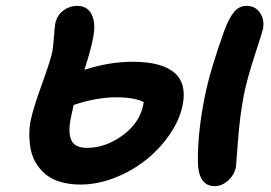

<svg xmlns="http://www.w3.org/2000/svg" viewBox="-20 -699 916 649"><path d="M252 -75.2Q212.9 -75.2 182.4 -84.7Q151.9 -94.2 132.6 -111.1Q113.3 -127.9 100.8 -149.2Q88.4 -170.4 83.7 -195.3Q79.1 -220.2 79.1 -244.4Q79.1 -268.6 84 -293Q92.3 -333.5 121.6 -414.1Q150.9 -494.6 157.2 -525.9Q160.2 -544.4 162.6 -577.4Q165 -610.4 167 -620.1Q173.3 -648.4 194.6 -663.8Q215.8 -679.2 240.2 -679.2Q276.4 -679.2 290.3 -649.2Q304.2 -619.1 294.9 -571.8Q286.6 -527.8 265.1 -462.9Q348.6 -490.2 428.2 -490.2Q526.4 -490.2 569.3 -453.4Q612.3 -416.5 597.2 -342.8Q587.4 -294.4 554.7 -246.1Q522 -197.8 475.6 -160.2Q429.2 -122.6 369.9 -98.9Q310.5 -75.2 252 -75.2ZM706.1 -69.8Q647 -69.8 648.9 -162.1Q648.9 -258.3 672.9 -376Q691.4 -465.8 737.8 -594.2Q752.4 -634.8 770 -657Q787.6 -679.2 814 -679.2Q842.8 -679.2 858.6 -656Q874.5 -632.8 869.1 -602.1Q867.7 -593.8 841.8 -514.4Q815.9 -435.1 804.2 -377.9Q790.5 -306.2 784.4 -223.1Q778.3 -140.1 777.8 -136.2Q772 -106.9 750.7 -88.4Q729.5 -69.8 706.1 -69.8ZM219.2 -299.8Q209.5 -251 221.2 -225.1Q232.9 -199.2 273.9 -199.2Q336.4 -199.2 393.8 -241Q451.2 -282.7 463.9 -342.8Q464.4 -344.7 464.8 -348.6Q465.3 -352.5 465.8 -354Q434.1 -370.1 373 -370.1Q305.7 -370.1 229 -344.2Q226.1 -333 219.2 -299.8Z"/></svg>

Font: Shantell Sans Irregular Bouncy
Style: Italic
Weight: 600
Italic angle: -11.31°
Designer: Stephen Nixon, Anya Danilova, Shantell Martin
Foundry: Arrow Type
Version: Version 1.006;[9816181b4]